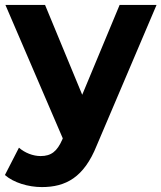

<svg xmlns="http://www.w3.org/2000/svg" viewBox="-30 -558 656 780"><path d="M456 -538 304 -173 153 -538H-8L225 4L223 9C202 57 178 76 135 76C104 76 71 63 47 42L-10 153C25 184 85 202 140 202C237 202 311 163 363 33L606 -538Z"/></svg>

Font: Montserrat Lite
Style: Bold
Weight: 700
Designer: Julieta Ulanovsky
Foundry: Julieta Ulanovsky
Version: Version 7.200;PS 007.200;hotconv 1.0.88;makeotf.lib2.5.64775